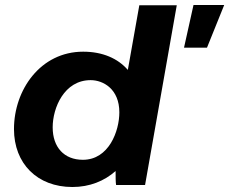

<svg xmlns="http://www.w3.org/2000/svg" viewBox="-20 -741 918 769"><path d="M445 0H561L688 -720H538L492 -461C452 -507 391 -534 313 -534C142 -534 36 -381 36 -224C36 -86 129 8 270 8C339 8 398 -16 443 -56C443 -33 443 -11 445 0ZM343 -420C393 -420 458 -385 458 -291C458 -216 416 -101 312 -101C237 -101 191 -151 191 -231C191 -309 237 -420 343 -420ZM717 -550H809L878 -721H755Z"/></svg>

Font: Fixel Display 20240404
Style: Bold Italic
Weight: 700
Italic angle: -10°
Designer: AlfaBravo + MacPaw
Foundry: Kyrylo Tkachov, Marchela Mozhyna, Serhii Makarenko, Maria Weinstein, Zakhar Kryvoshyya
Version: Version 1.211;Glyphs 3.2 (3225)